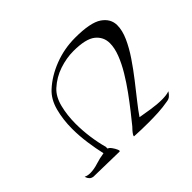

<svg xmlns="http://www.w3.org/2000/svg" viewBox="-129 -836 1051 1051"><g transform="rotate(-45 396.5 -310.5)"><path d="M272 -4 75 -8Q60 -10 52.5 -18.5Q45 -27 42.5 -34.5Q40 -42 40 -42Q55 -34 76 -34Q105 -34 137.5 -44.5Q170 -55 204 -60Q193 -108 185 -164.5Q177 -221 177 -276Q177 -347 193.5 -409Q210 -471 250 -508Q304 -558 380.5 -587.5Q457 -617 541 -617Q659 -617 706 -585Q753 -553 753 -502Q753 -462 732 -415Q711 -368 677.5 -318.5Q644 -269 606.5 -221Q569 -173 536 -131.5Q503 -90 483 -60Q512 -55 556 -48Q600 -41 639 -41Q656 -41 670.5 -43Q685 -45 695 -49Q695 -49 690 -41.5Q685 -34 675.5 -25.5Q666 -17 650 -15Q611 -8 573.5 -6Q536 -4 498 -4Q443 -4 390 -7Q387 -7 387 -9Q387 -11 388.5 -13.5Q390 -16 391 -19L392 -20Q397 -28 404.5 -36.5Q412 -45 419 -52Q441 -79 471 -117Q501 -155 533 -199Q565 -243 593 -289.5Q621 -336 638 -380Q655 -424 655 -461Q655 -510 616.5 -541Q578 -572 483 -572Q429 -572 373.5 -553.5Q318 -535 274 -495Q239 -463 224.5 -405.5Q210 -348 210 -282Q210 -229 217.5 -175Q225 -121 238 -75Q237 -71 237.5 -68Q238 -65 238 -62Q247 -60 257.5 -45.5Q268 -31 273.5 -17.5Q279 -4 272 -4Z"/></g></svg>

Font: My Soul
Style: Regular
Weight: 400
Designer: Robert E. Leuschke
Foundry: Robert E. Leuschke
Version: Version 1.010; ttfautohint (v1.8.4.7-5d5b)